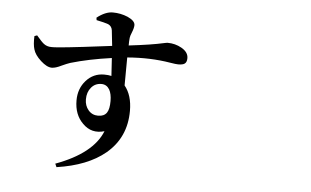

<svg xmlns="http://www.w3.org/2000/svg" viewBox="-55 -852 1609 994"><g transform="rotate(5 750.0 -355.5)"><path d="M271.5 56.6 263.7 39.1Q455.1 -31.2 502.9 -150.4Q436.5 -130.9 389.6 -178.7Q344.7 -222.7 344.7 -296.9Q344.7 -358.4 382.3 -400.4Q419.9 -442.4 475.6 -442.4Q498 -442.4 513.7 -438.5Q511.7 -467.8 507.8 -531.2Q388.7 -514.6 295.9 -487.3Q278.3 -481.4 252.9 -469.7Q221.7 -454.1 202.1 -454.1Q176.8 -454.1 144.5 -483.4Q112.3 -512.7 104.5 -541Q96.7 -565.4 98.6 -609.4L112.3 -614.3Q139.6 -582 151.4 -573.2Q168 -560.5 190.4 -560.5Q224.6 -558.6 463.9 -588.9Q491.2 -591.8 503.9 -593.8Q498 -653.3 495.1 -674.3Q492.2 -695.3 473.6 -704.1Q455.1 -710.9 412.1 -719.7L410.2 -732.4Q454.1 -766.6 492.2 -766.6Q533.2 -766.6 570.3 -751Q609.4 -733.4 609.4 -710.9Q609.4 -696.3 599.6 -671.9Q591.8 -653.3 590.8 -643.6Q588.9 -626 588.9 -603.5Q706.1 -617.2 770.5 -631.8Q784.2 -634.8 789.1 -634.8Q828.1 -634.8 861.3 -616.2Q897.5 -595.7 897.5 -564.5Q897.5 -543 885.7 -535.2Q876 -528.3 852.5 -528.3Q840.8 -528.3 811.5 -533.2Q706.1 -550.8 586.9 -541Q585.9 -494.1 585.9 -395.5Q625 -347.7 625 -266.6Q625 -127.9 523.4 -43Q431.6 33.2 271.5 56.6ZM507.8 -248Q520.5 -266.6 520.5 -308.6Q520.5 -345.7 507.8 -368.2Q493.2 -392.6 465.8 -392.6Q433.6 -392.6 413.1 -368.2Q392.6 -343.8 392.6 -306.6Q392.6 -273.4 412.1 -250.5Q431.6 -227.5 462.9 -227.5Q494.1 -227.5 507.8 -248Z"/></g></svg>

Font: Bpmf GenRyu Min B
Style: B
Weight: 700
Foundry: But Ko
Version: Version 1.320